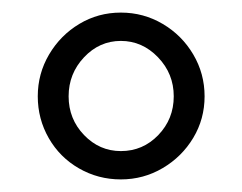

<svg xmlns="http://www.w3.org/2000/svg" viewBox="-20 -726 385 305"><path d="M40 -573Q40 -609 58 -639.5Q76 -670 106 -688Q136 -706 172 -706Q208 -706 238.5 -688Q269 -670 287 -639.5Q305 -609 305 -573Q305 -537 287 -507Q269 -477 238.5 -459Q208 -441 172 -441Q136 -441 105.5 -458.5Q75 -476 57.5 -506.5Q40 -537 40 -573ZM256 -573Q256 -609 231 -635Q206 -661 172 -661Q138 -661 113.5 -635Q89 -609 89 -573Q89 -537 113.5 -511.5Q138 -486 172 -486Q207 -486 231.5 -511.5Q256 -537 256 -573Z"/></svg>

Font: Asap-Regular
Style: Regular
Weight: 400
Designer: Pablo Cosgaya
Foundry: Omnibus-Type
Version: Version 2.000; ttfautohint (v1.8)